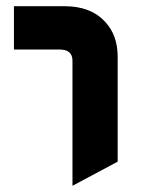

<svg xmlns="http://www.w3.org/2000/svg" viewBox="-20 -585 465 620"><path d="M214 15V-389Q214 -425 173 -425H25V-565H188Q273 -565 319 -515Q360 -472 360 -401V-63Z"/></svg>

Font: Tajawal ExtraBold
Style: Regular
Weight: 800
Designer: Boutros Fonts
Foundry: Created by Boutros International 2017
Version: Version 1.700